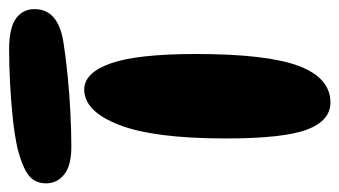

<svg xmlns="http://www.w3.org/2000/svg" viewBox="-242 -568 763 432"><g transform="rotate(-90 140.0 -351.5)"><path d="M155 -544Q193 -544 214 -484Q235 -424 235 -293Q235 -132 208 -61Q181 10 126 10Q85 10 65 -42.5Q45 -95 45 -226Q45 -387 75.5 -465.5Q106 -544 155 -544ZM26 -573Q-16 -573 -36 -589Q-56 -605 -56 -630Q-56 -655 -38 -669Q-20 -683 22 -694Q54 -701 93 -705Q132 -709 171.5 -711Q211 -713 244 -713Q294 -713 315 -697.5Q336 -682 336 -656Q336 -629 317.5 -613Q299 -597 263 -591Q232 -586 188 -581.5Q144 -577 101 -575Q58 -573 26 -573Z"/></g></svg>

Font: DynaPuff Medium
Style: Regular
Weight: 500
Version: Version 2.000